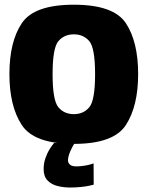

<svg xmlns="http://www.w3.org/2000/svg" viewBox="-20 -622 649 836"><path d="M301.5 4.5Q475 4.5 528.2 -77.8Q581.5 -160 581.5 -299.5Q581.5 -440 528.2 -520.8Q475 -601.5 301.5 -601.5Q128.5 -601.5 74.8 -520.8Q21 -440 21 -299.5Q21 -160 74.8 -77.8Q128.5 4.5 301.5 4.5ZM301.5 -125Q259.5 -125 234.2 -155Q209 -185 209 -299Q209 -413 234.2 -442.8Q259.5 -472.5 301.5 -472.5Q343.5 -472.5 368.8 -442.8Q394 -413 394 -299Q394 -185 368.8 -155Q343.5 -125 301.5 -125ZM285.5 194.5Q310 194.5 331.5 192.2Q353 190 368.2 186.8Q383.5 183.5 388 182L387.5 89.5Q383 91.5 370.5 94.8Q358 98 342.5 100.2Q327 102.5 312.5 102.5Q293.5 102.5 284.8 95Q276 87.5 276 75.5Q276 64.5 280.8 50.5Q285.5 36.5 292.8 22.5Q300 8.5 305.5 0.5H215.5Q207.5 9.5 196.5 27Q185.5 44.5 177.8 66.8Q170 89 170 114Q170 146 186.8 163.5Q203.5 181 230 187.8Q256.5 194.5 285.5 194.5Z"/></svg>

Font: Anybody SemiCondensed ExtraBold
Style: Regular
Weight: 800
Width: 4
Version: Version 1.113;gftools[0.9.25]